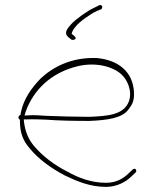

<svg xmlns="http://www.w3.org/2000/svg" viewBox="-20 -713 594 751"><path d="M52 -254C52 -250 55 -247 58 -244V-239C58 -194 70 -163 95 -134C130 -91 178 -56 233 -27C281 -4 332 18 395 18C436 18 472 -1 493 -22L511 -39C512 -40 513 -42 513 -44C513 -50 510 -53 506 -53C504 -53 501 -52 499 -50L482 -34C462 -14 433 2 395 2C335 2 284 -19 245 -41C193 -67 148 -101 113 -142C90 -170 79 -198 74 -235L73 -246H86C109 -247 134 -246 159 -245C210 -241 272 -240 330 -240C404 -243 457 -252 481 -283C497 -304 506 -317 504 -354C499 -433 443 -478 359 -486C260 -490 187 -451 139 -406C104 -370 73 -327 62 -275V-273L61 -272V-265C57 -262 52 -259 52 -254ZM76 -261 80 -275C110 -360 179 -430 288 -455C361 -471 425 -450 455 -422C477 -402 499 -358 484 -316C464 -264 403 -259 329 -256C276 -256 209 -258 160 -260C135 -262 115 -263 94 -262ZM248 -567 258 -559C259 -558 261 -557 264 -557C272 -557 276 -560 276 -564C276 -569 266 -576 260 -581C263 -592 268 -600 276 -609C290 -628 336 -660 359 -670L376 -677C384 -683 379 -698 367 -692L347 -682C324 -672 275 -637 259 -619C239 -597 230 -582 248 -567ZM330 -240Z"/></svg>

Font: Stray Cat
Style: ExLtExt
Weight: 200
Version: Version 1.0